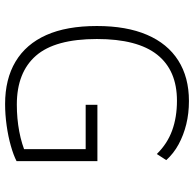

<svg xmlns="http://www.w3.org/2000/svg" viewBox="-24 -729 761 753"><g transform="rotate(90 356.5 -352.5)"><path d="M388 8Q290 8 221.5 -33Q153 -74 117.5 -153.5Q82 -233 82 -352Q82 -468 116.5 -548.5Q151 -629 217 -671Q283 -713 376 -713Q425 -713 467.5 -702.5Q510 -692 546 -672.5Q582 -653 608 -624L584 -587Q544 -628 492 -647Q440 -666 375 -666Q256 -666 194.5 -588.5Q133 -511 133 -352Q133 -188 198.5 -113Q264 -38 390 -38Q445 -38 495.5 -47.5Q546 -57 586 -75L565 -34V-308H391V-354H612V-37Q589 -25 552 -14.5Q515 -4 472 2Q429 8 388 8Z"/></g></svg>

Font: Nunito Sans 7pt SemiCondensed ExtraLight
Style: Regular
Weight: 250
Width: 4
Designer: Vernon Adams
Foundry: Vernon Adams
Version: Version 3.101;gftools[0.9.27]